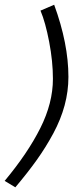

<svg xmlns="http://www.w3.org/2000/svg" viewBox="-52 -759 335 816"><path d="M13.2 37.1 -32.2 9.8Q65.9 -107.9 119.4 -214.6Q172.9 -321.3 172.9 -423.8Q172.9 -498 157 -581.1Q141.1 -664.1 120.1 -713.9L178.2 -738.8Q238.8 -573.2 238.8 -432.1Q238.8 -371.6 222.7 -311.5Q206.5 -251.5 174.6 -192.1Q142.6 -132.8 104.2 -79.1Q65.9 -25.4 13.2 37.1Z"/></svg>

Font: Rawline
Style: Italic
Weight: 400
Italic angle: -12°
Designer: Matt McInerney, Pablo Impallari, Rodrigo Fuenzalida
Foundry: Matt McInerney, Pablo Impallari, Rodrigo Fuenzalida
Version: Version 4.020;PS 004.020;hotconv 1.0.88;makeotf.lib2.5.64775